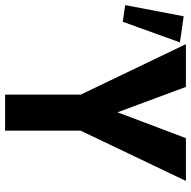

<svg xmlns="http://www.w3.org/2000/svg" viewBox="-150 -750 767 772"><g transform="rotate(90 234.0 -363.5)"><path d="M228 -304 25 -727H197L299 -452L403 -727H575L373 -304V0H228ZM18 -703 -65 -473 -132 -483 -87 -718Z"/></g></svg>

Font: JuliaMono Black
Style: Regular
Weight: 900
Monospace: yes
Designer: cormullion
Foundry: corm
Version: Version 0.054; ttfautohint (v1.8.4)